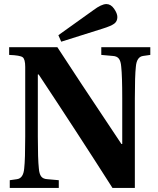

<svg xmlns="http://www.w3.org/2000/svg" viewBox="-20 -924 779 944"><path d="M267 -751 439 -874Q479 -904 503 -904Q525 -904 541 -881Q557 -858 557 -840Q557 -819 541.5 -807.5Q526 -796 484 -783L281 -719ZM25 -654V-692H262Q342 -568 577 -216H581V-440Q581 -551 576 -596Q574 -623 564.5 -635.5Q555 -648 534 -649L478 -654V-692H719V-654L684 -649Q652 -645 648 -596Q643 -552 643 -440V0H533Q355 -279 170 -558H166V-252Q166 -141 171 -96Q173 -69 182.5 -56.5Q192 -44 213 -43L269 -38V0H28V-38L63 -43Q95 -47 99 -96Q104 -140 104 -252V-595Q104 -633 91.5 -642.5Q79 -652 25 -654Z"/></svg>

Font: Heuristica
Style: Bold
Weight: 700
Version: Version 1.0.2